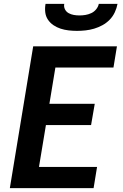

<svg xmlns="http://www.w3.org/2000/svg" viewBox="-20 -975 640 995"><path d="M31 0 152 -735H586L568 -625H267L236 -437H471L452 -327H218L182 -110H483L465 0ZM379 -815Q357 -815 335.5 -817.5Q314 -820 294 -826.5Q274 -833 257 -844.5Q240 -856 228.5 -873Q217 -890 214.5 -911.5Q212 -933 216 -955H313Q310 -940 316.5 -927Q323 -914 335.5 -907Q348 -900 362.5 -897.5Q377 -895 392 -895Q407 -895 422.5 -897.5Q438 -900 453 -907Q468 -914 478.5 -927Q489 -940 492 -955H589Q585 -933 575 -911.5Q565 -890 548.5 -873Q532 -856 511 -844.5Q490 -833 468 -826.5Q446 -820 423.5 -817.5Q401 -815 379 -815Z"/></svg>

Font: Iosevka SS04 XBd Ex Obl
Style: Regular
Weight: 800
Width: 7
Italic angle: -9°
Monospace: yes
Designer: Belleve Invis
Foundry: Belleve Invis
Version: Version 19.0.0; ttfautohint (v1.8.4)